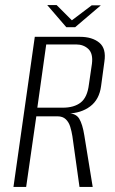

<svg xmlns="http://www.w3.org/2000/svg" viewBox="-20 -736 453 756"><path d="M33 0 117 -591H295Q343 -591 371 -568Q399 -545 391 -493L378 -397Q371 -344 335 -317Q299 -290 246 -289L247 -290Q279 -290 292 -268.5Q305 -247 312 -203L345 0H293L265 -200Q262 -219 256.5 -237Q251 -255 239 -266.5Q227 -278 206 -278H123L83 0ZM127 -312H227Q272 -312 298 -332.5Q324 -353 330 -403L342 -485Q347 -525 328 -543Q309 -561 280 -561H162ZM241 -629 166 -716H203L263 -656L341 -715H377L276 -629Z"/></svg>

Font: Alumni Sans Thin Light
Style: Italic
Weight: 300
Italic angle: -8°
Version: Version 1.016